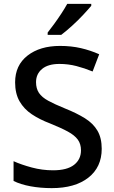

<svg xmlns="http://www.w3.org/2000/svg" viewBox="-20 -961 590 991"><path d="M505 -193Q505 -98 436 -44Q367 10 247 10Q189 10 137.5 0.5Q86 -9 50 -27V-129Q90 -111 144 -96.5Q198 -82 254 -82Q326 -82 362 -110Q398 -138 398 -185Q398 -218 381.5 -240.5Q365 -263 330 -282Q295 -301 238 -324Q185 -344 144.5 -371Q104 -398 81 -438Q58 -478 58 -536Q58 -624 122 -674Q186 -724 290 -724Q348 -724 397.5 -712.5Q447 -701 492 -681L458 -592Q417 -609 374.5 -620Q332 -631 287 -631Q228 -631 197 -605Q166 -579 166 -537Q166 -504 181 -481.5Q196 -459 229 -441Q262 -423 316 -401Q376 -377 418.5 -350.5Q461 -324 483 -286.5Q505 -249 505 -193ZM451 -931Q436 -913 409 -884Q382 -855 351 -827Q320 -799 296 -781H226V-793Q241 -812 260 -838Q279 -864 297 -891.5Q315 -919 327 -941H451Z"/></svg>

Font: Noto Sans Kannada Medium
Style: Regular
Weight: 500
Designer: Jelle Bosma - Monotype Design Team
Foundry: Monotype Imaging Inc.
Version: Version 2.005; ttfautohint (v1.8.4.7-5d5b)